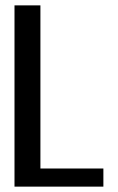

<svg xmlns="http://www.w3.org/2000/svg" viewBox="-20 -695 440 715"><path d="M34 0H365V-67.5H130.5V-675H34Z"/></svg>

Font: Anybody SemiCondensed
Style: Regular
Weight: 400
Width: 4
Version: Version 1.113;gftools[0.9.25]